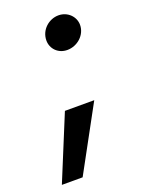

<svg xmlns="http://www.w3.org/2000/svg" viewBox="-173 -511 518 695"><g transform="rotate(-20 85.5 -163.5)"><path d="M129 -325C168 -325 203 -356 203 -395C203 -427 176 -454 141 -454C104 -454 69 -424 69 -383C69 -351 94 -325 129 -325ZM-57 127H23L158 -121H45Z"/></g></svg>

Font: Fixel Display Medium
Style: Italic
Weight: 500
Italic angle: -10°
Designer: AlfaBravo + MacPaw
Foundry: Kyrylo Tkachov, Marchela Mozhyna, Serhii Makarenko, Maria Weinstein, Zakhar Kryvoshyya
Version: Version 1.210;Glyphs 3.2 (3217)